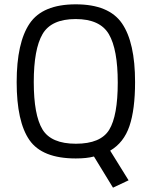

<svg xmlns="http://www.w3.org/2000/svg" viewBox="-20 -722 700 887"><path d="M330 10Q175 10 116 -75Q57 -160 57 -342.5Q57 -525 117 -613.5Q177 -702 330 -702Q483 -702 543.5 -614Q604 -526 604 -343Q604 -216 578 -139.5Q552 -63 489 -26L574 111L502 145L414 1Q381 10 330 10ZM136 -343Q136 -191 176 -124.5Q216 -58 330.5 -58Q445 -58 484.5 -122.5Q524 -187 524 -340.5Q524 -494 483 -564Q442 -634 329.5 -634Q217 -634 176.5 -564.5Q136 -495 136 -343Z"/></svg>

Font: TitilliumWeb-Regular
Style: Regular
Weight: 400
Version: Version 1.001;PS 57.000;hotconv 1.0.70;makeotf.lib2.5.55311